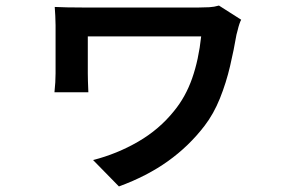

<svg xmlns="http://www.w3.org/2000/svg" viewBox="-20 -575 1040 691"><path d="M848 -504Q845 -499 841.5 -488.5Q838 -478 835.5 -467Q833 -456 831 -450Q822 -397 808 -337Q794 -277 771.5 -221Q749 -165 716 -122Q660 -49 584.5 5Q509 59 408 96L315 1Q401 -21 477 -65Q553 -109 606 -175Q648 -226 671.5 -293Q695 -360 704 -444Q692 -444 661 -444Q630 -444 589 -444Q548 -444 502.5 -444Q457 -444 415.5 -444Q374 -444 342 -444Q310 -444 296 -444Q296 -435 296 -417.5Q296 -400 296 -380Q296 -360 296 -341.5Q296 -323 296 -311Q296 -303 296.5 -282.5Q297 -262 298 -243H176Q178 -261 179 -278.5Q180 -296 180 -311Q180 -323 180 -346Q180 -369 180 -396Q180 -423 180 -446.5Q180 -470 180 -484Q180 -499 179 -517.5Q178 -536 177 -550Q195 -549 221.5 -548.5Q248 -548 276 -548Q283 -548 313 -548Q343 -548 386 -548Q429 -548 477 -548Q525 -548 570 -548Q615 -548 649 -548Q683 -548 696 -548Q715 -548 733 -549Q751 -550 768 -555Z"/></svg>

Font: Noto Sans SC Thin SemiBold
Style: Regular
Weight: 600
Version: Version 2.004-H2;hotconv 1.0.118;makeotfexe 2.5.65603